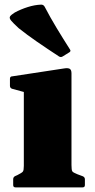

<svg xmlns="http://www.w3.org/2000/svg" viewBox="-20 -810 409 830"><path d="M83 0V-308H289V0ZM47 0Q37 0 37 -10V-35Q37 -45 46 -49L55 -53Q75 -63 79 -68.5Q83 -74 83 -93V-180H289V-97Q289 -75 292.5 -69.5Q296 -64 314 -57L338 -48Q347 -44 347 -35V-10Q347 0 337 0ZM83 -308V-462L103 -407L33 -426Q23 -429 23 -439V-469Q23 -480 33 -480L256 -514Q274 -517 281.5 -512.5Q289 -508 289 -493V-308ZM251 -566Q243 -561 235 -566Q183 -600 139.5 -630Q96 -660 61 -688Q37 -710 28 -721Q19 -732 23.5 -739Q28 -746 44 -756Q70 -770 100 -779.5Q130 -789 158 -790Q168 -790 173 -781Q197 -735 224.5 -689.5Q252 -644 282 -597Q288 -589 280 -584Z"/></svg>

Font: Hahmlet Black
Style: Regular
Weight: 900
Version: Version 1.002